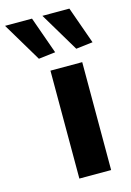

<svg xmlns="http://www.w3.org/2000/svg" viewBox="-229 -867 632 928"><g transform="rotate(-15 87.0 -403.0)"><path d="M10 -610 -107 -806H28L94 -620ZM197 -610 80 -806H215L281 -620ZM49 -540H208V0H49Z"/></g></svg>

Font: Encode Sans Compressed
Style: ExtraBold
Weight: 800
Designer: Pablo Impallari, Andres Torresi
Foundry: Pablo Impallari, Andres Torresi
Version: Version 1.000; ttfautohint (v1.00) -l 8 -r 50 -G 200 -x 14 -